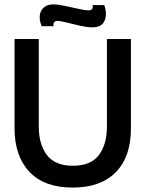

<svg xmlns="http://www.w3.org/2000/svg" viewBox="-20 -837 660 871"><path d="M310 14Q181 14 113.5 -57.5Q46 -129 46 -255V-660H156V-262Q156 -182 193 -133.5Q230 -85 310 -85Q392 -85 428.5 -133.5Q465 -182 465 -262V-660H574V-255Q574 -125 505 -55.5Q436 14 310 14ZM399 -713Q376 -713 344 -720Q312 -727 283.5 -734.5Q255 -742 241 -742Q229 -742 225 -735Q221 -728 223 -718H169Q152 -761 167.5 -789Q183 -817 223 -817Q244 -817 276 -810Q308 -803 337.5 -796.5Q367 -790 381 -790Q405 -790 400 -814H453Q467 -773 454.5 -743Q442 -713 399 -713Z"/></svg>

Font: Bricolage Grotesque 48pt Medium
Style: Regular
Weight: 500
Designer: Mathieu Triay
Foundry: Atelier Triay
Version: Version 1.000; ttfautohint (v1.8.4.7-5d5b);gftools[0.9.32]